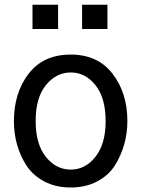

<svg xmlns="http://www.w3.org/2000/svg" viewBox="-20 -791 608 828"><path d="M120.1 -666V-770.5H230.5V-666ZM334 -666V-770.5H443.4V-666ZM133.8 -268.6Q133.8 -169.9 177.7 -114.7Q221.7 -59.6 285.2 -59.6Q347.7 -59.6 391.6 -114.7Q435.5 -169.9 435.5 -268.6Q435.5 -369.1 391.6 -423.8Q347.7 -478.5 285.2 -478.5Q222.7 -478.5 178.2 -424.3Q133.8 -370.1 133.8 -268.6ZM40 -268.6Q40 -390.6 103.5 -473.1Q167 -555.7 285.2 -555.7Q401.4 -555.7 465.3 -473.1Q529.3 -390.6 529.3 -268.6Q529.3 -217.8 516.1 -169.9Q502.9 -122.1 476.1 -78.6Q449.2 -35.2 399.4 -8.8Q349.6 17.6 285.2 17.6Q220.7 17.6 171.4 -8.3Q122.1 -34.2 94.2 -77.1Q66.4 -120.1 53.2 -168.5Q40 -216.8 40 -268.6Z"/></svg>

Font: Gothic A1 Medium
Style: Regular
Weight: 500
Designer: HanYang I&C Co.,Ltd.
Foundry: HanYang I&C Co.,Ltd.
Version: Version 2.50